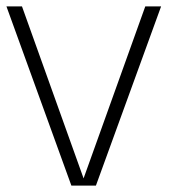

<svg xmlns="http://www.w3.org/2000/svg" viewBox="-26 -583 543 603"><path d="M430.3 -563H480L275.2 0H198.2L-5.8 -563H43L236.5 -22.8Z"/></svg>

Font: Darker Grotesque Light
Style: Regular
Weight: 300
Designer: Gabriel Lam
Foundry: TypeRant
Version: Version 1.000;gftools[0.9.28]